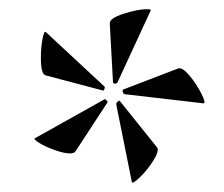

<svg xmlns="http://www.w3.org/2000/svg" viewBox="-20 -708 488 418"><path d="M132 -374Q120 -374 100 -381Q80 -388 66 -396.5Q52 -405 56 -407L206 -491L208 -492Q210 -492 212.5 -489Q215 -486 214 -485L144 -378Q141 -374 132 -374ZM233 -482Q233 -484 236.5 -487Q240 -490 241 -488L322 -387Q327 -380 314.5 -359.5Q302 -339 285 -322.5Q268 -306 267 -312L233 -481ZM69 -582Q69 -604 72.5 -623Q76 -642 80 -638L207 -520Q209 -519 207.5 -514.5Q206 -510 204 -511L79 -544Q69 -547 69 -582ZM248 -513 368 -559Q377 -562 392.5 -543.5Q408 -525 418.5 -504Q429 -483 423 -483L251 -503Q249 -503 247.5 -507.5Q246 -512 248 -513ZM300 -688Q310 -688 308 -685L236 -529Q235 -526 230.5 -526Q226 -526 226 -529L219 -657Q218 -668 249 -678Q280 -688 300 -688Z"/></svg>

Font: Cormorant SC Medium
Style: Regular
Weight: 500
Designer: Christian Thalmann (Catharsis Fonts)
Foundry: Catharsis Fonts
Version: Version 4.000